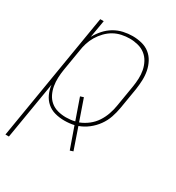

<svg xmlns="http://www.w3.org/2000/svg" viewBox="-198 -636 876 958"><g transform="rotate(30 240.0 -156.5)"><path d="M-20 215 102 -520H122L105 -420Q118 -444 137 -465.5Q156 -487 180.5 -501.5Q205 -516 232 -522Q259 -528 285 -528Q312 -528 338 -521.5Q364 -515 383.5 -499.5Q403 -484 415 -461.5Q427 -439 432 -413.5Q437 -388 436 -361Q435 -334 431 -307L411 -187Q406 -158 396.5 -130Q387 -102 369 -77Q351 -52 326.5 -33Q302 -14 274 -4L316 118L298 124L255 2Q242 5 227.5 6.5Q213 8 199 8Q171 8 145 1Q119 -6 99.5 -23Q80 -40 69 -64Q58 -88 55 -115L0 215ZM198 -10Q211 -10 224 -11.5Q237 -13 249 -16L207 -136L226 -142L268 -21Q294 -31 316.5 -48.5Q339 -66 354 -89Q369 -112 378 -138Q387 -164 391 -190L411 -310Q415 -334 416 -358.5Q417 -383 412.5 -406Q408 -429 397 -449.5Q386 -470 368 -484Q350 -498 326.5 -504Q303 -510 279 -510Q256 -510 232.5 -505Q209 -500 188.5 -488.5Q168 -477 150.5 -459Q133 -441 120.5 -420Q108 -399 101 -376.5Q94 -354 91 -331L71 -211Q67 -187 66 -162.5Q65 -138 69 -115Q73 -92 83 -71.5Q93 -51 110.5 -36.5Q128 -22 151 -16Q174 -10 198 -10Z"/></g></svg>

Font: Iosevka SS18 Thin
Style: Italic
Weight: 100
Italic angle: -9°
Monospace: yes
Designer: Belleve Invis
Foundry: Belleve Invis
Version: Version 25.1.1; ttfautohint (v1.8.4)